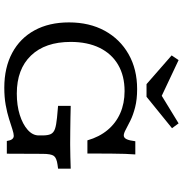

<svg xmlns="http://www.w3.org/2000/svg" viewBox="-0 -808 819 858"><g transform="rotate(90 409.0 -378.5)"><path d="M371.5 11.3Q281.8 11.3 216.1 -23.9Q150.5 -59 115 -124Q79.6 -188.9 79.6 -277.8Q79.6 -368.9 116.9 -437.4Q154.3 -505.8 221.5 -544Q288.6 -582.3 377.5 -582.3Q424 -582.3 458.7 -573.4Q493.4 -564.5 517.9 -552.4Q542.4 -540.3 558.7 -531.5Q575 -522.6 584.8 -522.6Q595.3 -522.6 601.4 -535.1Q607.5 -547.5 610.7 -574.2H669.6Q668 -553.5 667.1 -528.3Q666.3 -503.1 665.9 -463.8Q665.5 -424.5 665.5 -360.1H606.7Q591.4 -413.3 560.4 -450.4Q529.4 -487.5 485.5 -506.8Q441.5 -526.2 386.6 -526.2Q318.4 -526.2 269 -497.3Q219.7 -468.5 193.2 -414.4Q166.8 -360.2 166.8 -285.5Q166.8 -171.4 227.7 -108Q288.5 -44.6 397.7 -44.6Q450.5 -44.6 492.5 -57.7Q534.6 -70.9 559.6 -93.1Q584.7 -115.3 584.7 -142.7V-159.7Q584.7 -183.2 578.8 -196.1Q572.8 -209.1 555.7 -215.1Q538.6 -221.1 505.1 -224.3L452.5 -229V-285.5Q476.5 -284.7 505.5 -284.3Q534.6 -283.9 563.8 -283.5Q592.9 -283.1 617 -283.1H626.6H626.9Q650.2 -283.1 680 -283.9Q709.9 -284.7 733.1 -285.5V-229L716 -226.7Q685.3 -222.5 676.2 -210.1Q667 -197.6 667 -159.7L666.3 0H609.6Q607.2 -16 601.5 -23.5Q595.7 -31 586.5 -31Q576.4 -31 557.2 -24.8Q538 -18.6 510.7 -9.9Q483.4 -1.2 448.5 5.1Q413.7 11.3 371.5 11.3ZM530.8 -767.6 552.4 -738.2 411.9 -624.3H355.5L227.1 -736.5L248 -767.6L445.2 -674.6L372.4 -670.8Z"/></g></svg>

Font: Playfair 5pt SemiExpanded Light
Style: Regular
Weight: 300
Width: 6
Designer: Claus Eggers Sørensen
Foundry: Claus Eggers Sørensen
Version: Version 2.203